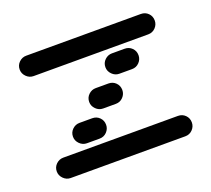

<svg xmlns="http://www.w3.org/2000/svg" viewBox="-90 -604 779 708"><g transform="rotate(-20 300.0 -250.0)"><path d="M35 -50Q35 -34 47 -22Q59 -10 75 -10H525Q542 -10 553.5 -22Q565 -34 565 -50Q565 -67 553.5 -78.5Q542 -90 525 -90H75Q59 -90 47 -78.5Q35 -67 35 -50ZM135 -150Q135 -134 147 -122Q159 -110 175 -110H225Q242 -110 253.5 -122Q265 -134 265 -150Q265 -167 253.5 -178.5Q242 -190 225 -190H175Q159 -190 147 -178.5Q135 -167 135 -150ZM235 -250Q235 -234 247 -222Q259 -210 275 -210H325Q342 -210 353.5 -222Q365 -234 365 -250Q365 -267 353.5 -278.5Q342 -290 325 -290H275Q259 -290 247 -278.5Q235 -267 235 -250ZM335 -350Q335 -334 347 -322Q359 -310 375 -310H425Q442 -310 453.5 -322Q465 -334 465 -350Q465 -367 453.5 -378.5Q442 -390 425 -390H375Q359 -390 347 -378.5Q335 -367 335 -350ZM35 -450Q35 -434 47 -422Q59 -410 75 -410H525Q542 -410 553.5 -422Q565 -434 565 -450Q565 -467 553.5 -478.5Q542 -490 525 -490H75Q59 -490 47 -478.5Q35 -467 35 -450Z"/></g></svg>

Font: Matrix Sans Raster
Style: Regular
Weight: 400
Designer: Brad Neil
Version: Version 1.100